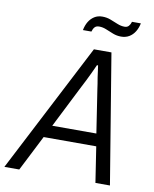

<svg xmlns="http://www.w3.org/2000/svg" viewBox="-125 -932 806 1003"><g transform="rotate(10 277.5 -431.0)"><path d="M-32 0 322 -686H415L528 0H451L422 -189H143L47 0ZM177 -255H411L376 -484Q375 -496 372 -512Q369 -528 366.5 -545Q364 -562 362 -578.5Q360 -595 358 -607H352Q344 -589 333 -565.5Q322 -542 311 -520Q300 -498 292 -483ZM248 -775Q253 -801 264.5 -820Q276 -839 294 -850.5Q312 -862 336 -862Q360 -862 380.5 -854Q401 -846 420.5 -838Q440 -830 459 -830Q473 -830 481 -839Q489 -848 493 -862H540Q535 -837 523 -817.5Q511 -798 492.5 -787Q474 -776 450 -776Q427 -776 406.5 -784Q386 -792 367 -800Q348 -808 329 -808Q313 -808 305 -799Q297 -790 293 -775Z"/></g></svg>

Font: Archivo SemiCondensed Light
Style: Italic
Weight: 300
Width: 4
Italic angle: -10°
Designer: Hector Gatti
Foundry: Omnibus-Type
Version: Version 2.001